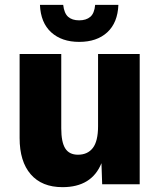

<svg xmlns="http://www.w3.org/2000/svg" viewBox="-20 -761 658 793"><path d="M238 12Q153 12 107 -41Q61 -94 61 -191V-538H233V-231Q233 -174 249.5 -148Q266 -122 302 -122Q342 -122 363.5 -150Q385 -178 385 -240V-538H557V0H402L399 -87Q359 12 238 12ZM307 -588Q235 -588 191.5 -627.5Q148 -667 145 -741H241Q245 -706 261.5 -691.5Q278 -677 307 -677Q336 -677 353 -691.5Q370 -706 373 -741H469Q466 -667 423 -627.5Q380 -588 307 -588Z"/></svg>

Font: Geist ExtBd
Style: Regular
Weight: 400
Designer: Basement.studio, Andrés Briganti, Mateo Zaragoza
Foundry: Basement.studio, Vercel, Andrés Briganti, Guido Ferreyra, Mateo Zaragoza
Version: Version 1.401